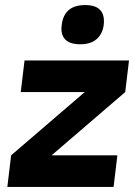

<svg xmlns="http://www.w3.org/2000/svg" viewBox="-20 -739 530 759"><path d="M224 -640Q233 -719 317 -719Q399 -719 390 -640Q385 -604 361.5 -584Q338 -564 298 -564Q255 -564 237 -584Q219 -604 224 -640ZM184 -125H444L429 0H9L24 -125L315 -375H62L77 -500H490L475 -375Z"/></svg>

Font: Haskoy ExtraBold
Style: Italic
Weight: 800
Designer: Ertekin Erdin
Foundry: Ertekin Erdin
Version: Version 2.000; ttfautohint (v1.8.4.7-5d5b)